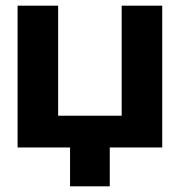

<svg xmlns="http://www.w3.org/2000/svg" viewBox="-20 -520 634 677"><path d="M42 -500V0H227V137H367V0H552V-500H409V-112H185V-500Z"/></svg>

Font: LT Wave Bold
Style: Regular
Weight: 700
Designer: Daniel Lyons
Version: Version 2.5 (Glyphs App)